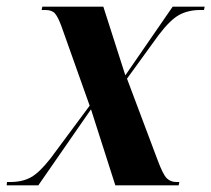

<svg xmlns="http://www.w3.org/2000/svg" viewBox="-42 -556 634 576"><path d="M-22 0 -21 -10H-11Q25 -10 50.5 -24Q76 -38 109 -80L227 -239L142 -478Q132 -505 123 -515.5Q114 -526 94 -526H83L85 -536H268L334 -330L476 -536H572L570 -526H559Q523 -526 496 -511.5Q469 -497 434 -451L339 -320L430 -78Q447 -32 458.5 -21Q470 -10 487 -10H496L494 0H304L231 -228L73 0Z"/></svg>

Font: Noto Serif Display SemiCondensed
Style: Bold Italic
Weight: 700
Width: 4
Italic angle: -12°
Designer: Monotype Design Team
Foundry: Monotype Imaging Inc.
Version: Version 2.009